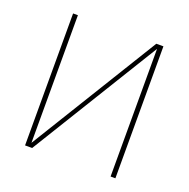

<svg xmlns="http://www.w3.org/2000/svg" viewBox="-99 -615 699 711"><g transform="rotate(20 250.0 -260.0)"><path d="M72 0V-520H91V-17L400 -520H428V0H409V-503L100 0Z"/></g></svg>

Font: Iosevka SS04 Thin
Style: Regular
Weight: 100
Monospace: yes
Designer: Belleve Invis
Foundry: Belleve Invis
Version: Version 19.0.0; ttfautohint (v1.8.4)